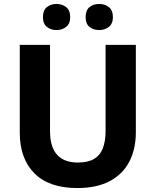

<svg xmlns="http://www.w3.org/2000/svg" viewBox="-20 -941 787 971"><path d="M667 -272Q667 -188 634.5 -124.5Q602 -61 536 -25.5Q470 10 371 10Q228 10 154 -64.5Q80 -139 80 -270V-714H233V-278Q233 -198 268.5 -158.5Q304 -119 374 -119Q424 -119 455 -137Q486 -155 500 -191Q514 -227 514 -279V-714H667ZM197 -854Q197 -889 217 -905Q237 -921 266 -921Q294 -921 314.5 -905Q335 -889 335 -854Q335 -821 314.5 -805Q294 -789 266 -789Q237 -789 217 -805Q197 -821 197 -854ZM413 -854Q413 -889 432.5 -905Q452 -921 482 -921Q510 -921 530.5 -905Q551 -889 551 -854Q551 -821 530.5 -805Q510 -789 482 -789Q452 -789 432.5 -805Q413 -821 413 -854Z"/></svg>

Font: Noto Sans Lao
Style: Bold
Weight: 700
Designer: Monotype Design Team
Foundry: Monotype Imaging Inc.
Version: Version 2.003